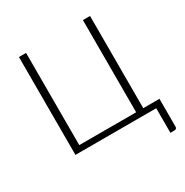

<svg xmlns="http://www.w3.org/2000/svg" viewBox="-198 -867 1157 1202"><g transform="rotate(-30 381.0 -265.5)"><path d="M735.5 -41V161Q735.5 168.5 730.8 173Q726 177.5 718 177.5H688.5V0H104.5V-707.5H156V-41H567V-707.5H618.5V-41Z"/></g></svg>

Font: Lato 2
Style: Regular
Weight: 300
Designer: Lukasz Dziedzic with Adam Twardoch and Botio Nikoltchev
Foundry: tyPoland Lukasz Dziedzic
Version: Version 2.015; 2015-08-06; http://www.latofonts.com/